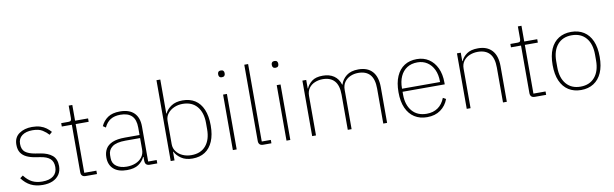

<svg xmlns="http://www.w3.org/2000/svg" viewBox="-47 -1230 5532 1731"><g transform="rotate(-10 2719.0 -364.0)"><path d="M237 12Q174 12 127.5 -11.5Q81 -35 46 -83L73 -103Q107 -58 146 -38.5Q185 -19 238 -19Q305 -19 340 -47.5Q375 -76 375 -128Q375 -178 346 -204Q317 -230 256 -239L213 -246Q168 -253 134.5 -269Q101 -285 82.5 -313Q64 -341 64 -386Q64 -453 112 -486.5Q160 -520 230 -520Q273 -520 304.5 -510Q336 -500 359 -483Q382 -466 400 -445L375 -423Q353 -448 320 -469Q287 -490 229 -490Q169 -490 133.5 -463.5Q98 -437 98 -388Q98 -336 128 -312.5Q158 -289 218 -279L262 -272Q332 -261 371 -228.5Q410 -196 410 -131Q410 -86 388.5 -54Q367 -22 329 -5Q291 12 237 12Z M734 0H631Q609 0 598.5 -11Q588 -22 588 -42V-477H496V-508H562Q579 -508 584.5 -515Q590 -522 590 -539V-652H623V-508H742V-477H623V-31H734Z M1286 0H1217Q1202 0 1192 -5.5Q1182 -11 1178 -21.5Q1174 -32 1174 -47V-93L1189 -79H1170Q1152 -40 1113.5 -14Q1075 12 1008 12Q929 12 886 -26Q843 -64 843 -133Q843 -177 862 -210Q881 -243 924 -261.5Q967 -280 1040 -280H1173V-348Q1173 -421 1138 -455.5Q1103 -490 1034 -490Q979 -490 943 -467.5Q907 -445 886 -399L861 -416Q882 -463 923.5 -491.5Q965 -520 1035 -520Q1120 -520 1164 -476.5Q1208 -433 1208 -352V-31H1286ZM1173 -252H1040Q956 -252 918 -223.5Q880 -195 880 -148V-120Q880 -71 917 -45Q954 -19 1011 -19Q1055 -19 1091.5 -33.5Q1128 -48 1150.5 -77Q1173 -106 1173 -148Z M1409 0V-740H1444V-429H1447Q1464 -466 1504.5 -493Q1545 -520 1608 -520Q1675 -520 1722 -490Q1769 -460 1794.5 -400.5Q1820 -341 1820 -254Q1820 -168 1794.5 -108.5Q1769 -49 1722 -18.5Q1675 12 1608 12Q1545 12 1505 -15.5Q1465 -43 1447 -79H1444V0ZM1603 -20Q1689 -20 1735.5 -75Q1782 -130 1782 -225V-283Q1782 -378 1735.5 -433.5Q1689 -489 1603 -489Q1561 -489 1525 -473Q1489 -457 1466.5 -428.5Q1444 -400 1444 -362V-148Q1444 -110 1466.5 -80.5Q1489 -51 1525 -35.5Q1561 -20 1603 -20Z M1995 -664Q1980 -664 1973 -672Q1966 -680 1966 -691V-700Q1966 -710 1973 -718Q1980 -726 1995 -726Q2011 -726 2018 -718Q2025 -710 2025 -700V-691Q2025 -680 2018 -672Q2011 -664 1995 -664ZM1978 0V-508H2013V0Z M2331 0H2256Q2234 0 2223.5 -11Q2213 -22 2213 -42V-740H2248V-31H2331Z M2486 -664Q2471 -664 2464 -672Q2457 -680 2457 -691V-700Q2457 -710 2464 -718Q2471 -726 2486 -726Q2502 -726 2509 -718Q2516 -710 2516 -700V-691Q2516 -680 2509 -672Q2502 -664 2486 -664ZM2469 0V-508H2504V0Z M2739 0H2704V-508H2739V-430H2742Q2757 -466 2792 -493Q2827 -520 2892 -520Q2952 -520 2993 -492.5Q3034 -465 3051 -410H3054Q3068 -457 3108.5 -488.5Q3149 -520 3218 -520Q3302 -520 3346 -470.5Q3390 -421 3390 -326V0H3355V-321Q3355 -407 3318.5 -448Q3282 -489 3211 -489Q3172 -489 3139 -474.5Q3106 -460 3085.5 -431.5Q3065 -403 3065 -360V0H3030V-321Q3030 -407 2993 -448Q2956 -489 2886 -489Q2848 -489 2814 -475Q2780 -461 2759.5 -432.5Q2739 -404 2739 -361Z M3756 12Q3689 12 3640.5 -19Q3592 -50 3565.5 -109Q3539 -168 3539 -254Q3539 -340 3565 -399.5Q3591 -459 3638.5 -489.5Q3686 -520 3753 -520Q3815 -520 3862 -489Q3909 -458 3935.5 -401.5Q3962 -345 3962 -268V-252H3576V-225Q3576 -132 3623.5 -75.5Q3671 -19 3757 -19Q3817 -19 3859.5 -48.5Q3902 -78 3924 -135L3951 -120Q3929 -60 3879 -24Q3829 12 3756 12ZM3753 -490Q3697 -490 3657.5 -464.5Q3618 -439 3597 -392.5Q3576 -346 3576 -284V-280H3924V-286Q3924 -348 3902.5 -393.5Q3881 -439 3842.5 -464.5Q3804 -490 3753 -490Z M4154 0H4119V-508H4154V-430H4157Q4173 -467 4210 -493.5Q4247 -520 4313 -520Q4396 -520 4441 -470.5Q4486 -421 4486 -326V0H4451V-320Q4451 -407 4413.5 -448Q4376 -489 4305 -489Q4266 -489 4231.5 -475Q4197 -461 4175.5 -432.5Q4154 -404 4154 -361Z M4846 0H4743Q4721 0 4710.5 -11Q4700 -22 4700 -42V-477H4608V-508H4674Q4691 -508 4696.5 -515Q4702 -522 4702 -539V-652H4735V-508H4854V-477H4735V-31H4846Z M5165 12Q5099 12 5050.5 -19Q5002 -50 4976 -109Q4950 -168 4950 -254Q4950 -341 4976 -400Q5002 -459 5050.5 -489.5Q5099 -520 5165 -520Q5232 -520 5280.5 -489.5Q5329 -459 5355 -400Q5381 -341 5381 -254Q5381 -168 5355 -109Q5329 -50 5280.5 -19Q5232 12 5165 12ZM5165 -19Q5249 -19 5296 -74.5Q5343 -130 5343 -227V-281Q5343 -379 5296 -434Q5249 -489 5165 -489Q5082 -489 5035 -434Q4988 -379 4988 -281V-227Q4988 -130 5035 -74.5Q5082 -19 5165 -19Z"/></g></svg>

Font: IBM Plex Sans ExtraLight
Style: Regular
Weight: 250
Designer: Mike Abbink, Paul van der Laan, Pieter van Rosmalen
Foundry: Bold Monday
Version: Version 3.201